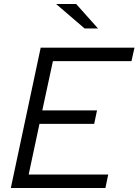

<svg xmlns="http://www.w3.org/2000/svg" viewBox="-20 -938 691 958"><path d="M34 0 183 -700H651L636 -633H244L191 -387H464L450 -320H177L123 -67H520L506 0ZM402 -796 260 -918H360L469 -796Z"/></svg>

Font: Red Hat Text
Style: Italic
Weight: 400
Italic angle: -12°
Designer: Pentagram, MCKL
Foundry: Pentagram, MCKL
Version: Version 1.023